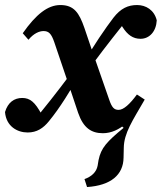

<svg xmlns="http://www.w3.org/2000/svg" viewBox="-31 -519 652 774"><path d="M319.9 235C415.6 228.7 466.3 186 467.1 116.5L468 77.5C468.6 17.6 503.5 -32.7 552.4 -117.6L527.4 -111.1L450.1 -18.6L467.4 -3.7C399.8 52.2 376.4 76.7 366.2 126.6L362.6 148.7C357.8 175 337.8 193 309.6 203L319.9 235ZM383.8 18C451.9 18 509.4 -41.6 552.4 -117.6L521 -138C492.1 -98.8 467.1 -76.1 447.2 -76.1C429.9 -76.1 420.2 -84.2 408.8 -118.4L347.7 -293.8L345.6 -299.1L309.3 -406.3C288.1 -467.4 267.4 -498.7 212.2 -498.7C161.6 -498.7 114.2 -461.3 60.7 -385L83.7 -358.7C104.9 -384.5 127.6 -393.8 144.4 -393.8C165.4 -393.8 176 -383.6 188 -348.4L245.6 -178.5L247 -174.6L284 -64C305.3 -2.4 338.1 18 383.8 18ZM-10.8 -67.3C-6.1 -9.3 39.1 15.1 80.5 15.1C117.5 15.1 143.5 -2.2 166.2 -30.3C211.4 -85.3 249.9 -149.3 302.9 -239.5L292.5 -272.5C239.1 -201.2 187.6 -132.6 132.5 -65.3C123.7 -54 112.9 -45.7 102.8 -35.7V-23.9L150 -33.5L136.2 -58.7C110.6 -106.6 90.4 -124.1 58.7 -124.1C25.5 -124.1 0.6 -105.6 -10.8 -67.3ZM306.5 -212.8C356.8 -280.8 408.4 -348.7 461.2 -414.7C471.8 -428 484.1 -436.4 496.4 -445.7V-451.7L440.8 -445.3L463.3 -409.5C483.1 -378.7 504.8 -362.6 535.5 -362.6C571.9 -362.6 598.7 -392.7 600.9 -437.1C590.7 -478.9 557 -498.7 521.7 -498.7C485.4 -498.7 455.8 -485.6 426.1 -447.3C396.4 -408.4 346.4 -336.9 293.7 -245.6L306.5 -212.8Z"/></svg>

Font: Source Serif 4 Variable
Style: Italic
Weight: 400
Italic angle: -12°
Designer: Frank Grießhammer
Foundry: Adobe Systems Incorporated
Version: Version 4.004;hotconv 1.0.116;makeotfexe 2.5.65601